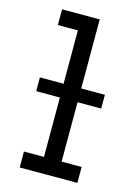

<svg xmlns="http://www.w3.org/2000/svg" viewBox="-113 -799 626 862"><g transform="rotate(15 200.0 -367.5)"><path d="M66 0V-74H159V-662H66V-735H241V-74H334V0ZM351 -350H49V-414H351Z"/></g></svg>

Font: Iosevka Etoile
Style: Regular
Weight: 400
Designer: Belleve Invis
Foundry: Belleve Invis
Version: Version 33.2.4